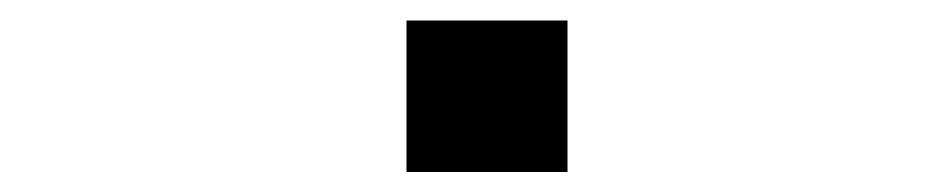

<svg xmlns="http://www.w3.org/2000/svg" viewBox="-20 -172 940 192"><path d="M386.5 -151.5H547.5V0H386.5Z"/></svg>

Font: Trispace Expanded SemiBold
Style: Regular
Weight: 600
Width: 7
Designer: Tyler Finck
Foundry: Etcetera Type Company
Version: Version 1.210; ttfautohint (v1.8.3)